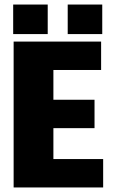

<svg xmlns="http://www.w3.org/2000/svg" viewBox="-20 -825 540 845"><path d="M38 -675V-805H190V-675ZM278 -675V-805H430V-675ZM40 -642H215V0H40ZM396 -386V-261H115V-386ZM425 -642V-517H102V-642ZM434 -125V0H102V-125Z"/></svg>

Font: Teko Variable Light
Style: Regular
Weight: 300
Designer: Manushi Parikh, Jonny Pinhorn
Foundry: Indian Type Foundry
Version: Version 3.000